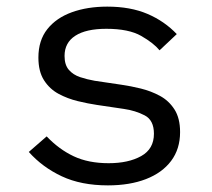

<svg xmlns="http://www.w3.org/2000/svg" viewBox="-20 -548 640 580"><path d="M306 12Q225 12 166.5 -15.5Q108 -43 67 -89L121 -136Q158 -97 202.5 -76Q247 -55 308 -55Q368 -55 406.5 -76.5Q445 -98 445 -144Q445 -185 417 -199.5Q389 -214 354 -219L273 -231Q246 -235 215 -242.5Q184 -250 157 -264.5Q130 -279 113 -305.5Q96 -332 96 -374Q96 -426 123 -460Q150 -494 197 -511Q244 -528 304 -528Q374 -528 425.5 -506Q477 -484 514 -445L462 -396Q444 -418 406.5 -439.5Q369 -461 301 -461Q240 -461 207.5 -440Q175 -419 175 -379Q175 -352 188 -337Q201 -322 222 -315Q243 -308 266 -304L347 -292Q375 -288 405.5 -280.5Q436 -273 463 -258.5Q490 -244 507 -217.5Q524 -191 524 -149Q524 -98 497 -62Q470 -26 421 -7Q372 12 306 12Z"/></svg>

Font: Lilex
Style: Regular
Weight: 400
Monospace: yes
Designer: Mike Abbink, Paul van der Laan, Pieter van Rosmalen, Mikhael Khrustik
Foundry: Mikhael Khrustik
Version: Version 2.510